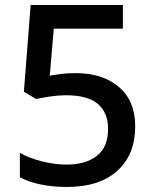

<svg xmlns="http://www.w3.org/2000/svg" viewBox="-20 -734 612 764"><path d="M282 -443Q388 -443 453 -388Q518 -333 518 -231Q518 -119 447 -54.5Q376 10 246 10Q190 10 141.5 0Q93 -10 59 -29V-126Q95 -105 146.5 -92Q198 -79 245 -79Q320 -79 365 -113.5Q410 -148 410 -221Q410 -286 369.5 -320.5Q329 -355 242 -355Q213 -355 179 -350Q145 -345 124 -340L75 -369L102 -714H469V-620H194L178 -433Q195 -436 221 -439.5Q247 -443 282 -443Z"/></svg>

Font: Noto Sans Ol Chiki Medium
Style: Regular
Weight: 500
Designer: Monotype Design Team, Lewis McGuffie
Foundry: Monotype Imaging Inc.
Version: Version 2.003; ttfautohint (v1.8.4.7-5d5b)